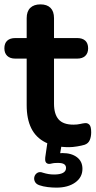

<svg xmlns="http://www.w3.org/2000/svg" viewBox="-27 -663 437 878"><path d="M289 10Q224 10 180.5 -12Q137 -34 116 -76.5Q95 -119 95 -182V-395H43Q19 -395 6 -407.5Q-7 -420 -7 -442Q-7 -465 6 -477Q19 -489 43 -489H95V-580Q95 -611 111.5 -627Q128 -643 158 -643Q188 -643 204 -627Q220 -611 220 -580V-489H326Q350 -489 363 -477Q376 -465 376 -442Q376 -420 363 -407.5Q350 -395 326 -395H220V-189Q220 -141 241 -117Q262 -93 309 -93Q326 -93 339 -96Q352 -99 362 -100Q374 -101 382 -92.5Q390 -84 390 -58Q390 -38 383.5 -22.5Q377 -7 360 -1Q347 3 326 6.5Q305 10 289 10ZM231 195Q212 195 191 192.5Q170 190 153 184Q138 179 132.5 167.5Q127 156 130.5 144.5Q134 133 144.5 127Q155 121 170 127Q183 131 195 133Q207 135 221 135Q247 135 261 127.5Q275 120 275 105Q275 94 266.5 88Q258 82 238 82Q231 82 223.5 82.5Q216 83 208 85Q201 87 195.5 86.5Q190 86 185 82Q181 78 180 72Q179 66 180 56L191 -20H258L245 56L213 45Q225 41 237 39Q249 37 259 37Q300 37 325 56Q350 75 350 109Q350 148 317 171.5Q284 195 231 195Z"/></svg>

Font: Nunito ExtraLight
Style: Regular
Weight: 200
Designer: Vernon Adams
Foundry: Vernon Adams
Version: Version 3.602